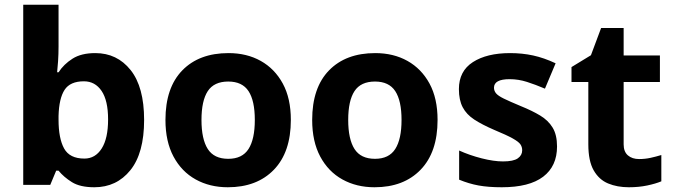

<svg xmlns="http://www.w3.org/2000/svg" viewBox="-20 -780 2842 810"><path d="M227 -583Q227 -552 225 -522Q223 -492 221 -475H227Q249 -509 286 -532.5Q323 -556 382 -556Q474 -556 531 -484.5Q588 -413 588 -274Q588 -134 530 -62Q472 10 378 10Q318 10 283.5 -11.5Q249 -33 227 -60H217L192 0H78V-760H227ZM334 -437Q276 -437 252.5 -401Q229 -365 227 -291V-275Q227 -196 250.5 -153.5Q274 -111 336 -111Q382 -111 409 -153.5Q436 -196 436 -276Q436 -356 408.5 -396.5Q381 -437 334 -437Z M1207 -274Q1207 -138 1135.5 -64Q1064 10 941 10Q865 10 805.5 -23Q746 -56 712 -119.5Q678 -183 678 -274Q678 -410 749 -483Q820 -556 944 -556Q1021 -556 1080 -523Q1139 -490 1173 -427.5Q1207 -365 1207 -274ZM830 -274Q830 -193 856.5 -151.5Q883 -110 943 -110Q1002 -110 1028.5 -151.5Q1055 -193 1055 -274Q1055 -355 1028.5 -395.5Q1002 -436 943 -436Q883 -436 856.5 -395.5Q830 -355 830 -274Z M1826 -274Q1826 -138 1754.5 -64Q1683 10 1560 10Q1484 10 1424.5 -23Q1365 -56 1331 -119.5Q1297 -183 1297 -274Q1297 -410 1368 -483Q1439 -556 1563 -556Q1640 -556 1699 -523Q1758 -490 1792 -427.5Q1826 -365 1826 -274ZM1449 -274Q1449 -193 1475.5 -151.5Q1502 -110 1562 -110Q1621 -110 1647.5 -151.5Q1674 -193 1674 -274Q1674 -355 1647.5 -395.5Q1621 -436 1562 -436Q1502 -436 1475.5 -395.5Q1449 -355 1449 -274Z M2330 -162Q2330 -79 2271.5 -34.5Q2213 10 2097 10Q2040 10 1999 2.5Q1958 -5 1917 -22V-145Q1961 -125 2012 -112Q2063 -99 2102 -99Q2146 -99 2164.5 -112Q2183 -125 2183 -146Q2183 -160 2175.5 -171Q2168 -182 2143 -196Q2118 -210 2065 -232Q2014 -254 1981 -275.5Q1948 -297 1932 -327.5Q1916 -358 1916 -404Q1916 -480 1975 -518Q2034 -556 2132 -556Q2183 -556 2229 -546Q2275 -536 2324 -513L2279 -406Q2239 -423 2203 -434.5Q2167 -446 2130 -446Q2097 -446 2080.5 -437Q2064 -428 2064 -410Q2064 -397 2072.5 -386.5Q2081 -376 2105.5 -364Q2130 -352 2178 -332Q2225 -313 2259 -292.5Q2293 -272 2311.5 -241.5Q2330 -211 2330 -162Z M2676 -109Q2701 -109 2724 -114Q2747 -119 2770 -126V-15Q2746 -5 2710.5 2.5Q2675 10 2633 10Q2584 10 2545.5 -6Q2507 -22 2484.5 -61.5Q2462 -101 2462 -171V-434H2391V-497L2473 -547L2516 -662H2611V-546H2764V-434H2611V-171Q2611 -140 2629 -124.5Q2647 -109 2676 -109Z"/></svg>

Font: Noto Sans Adlam Unjoined
Style: Regular
Weight: 400
Designer: Mark Jamra, Neil Patel
Foundry: JamraPatel LLC
Version: Version 3.001